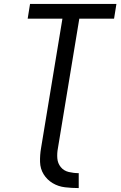

<svg xmlns="http://www.w3.org/2000/svg" viewBox="-20 -755 616 978"><path d="M381 203V127Q355 127 330 121Q305 115 289.5 96Q274 77 272 51.5Q270 26 275 0L384 -660H561L573 -735H133L121 -660H298L189 0Q183 35 184 70Q185 105 202.5 133Q220 161 248.5 178Q277 195 311.5 199Q346 203 381 203Z"/></svg>

Font: Iosevka Sparkle Oblique
Style: Regular
Weight: 400
Italic angle: -9°
Designer: Belleve Invis
Foundry: Belleve Invis
Version: Version 4.5.0; ttfautohint (v1.8.3)